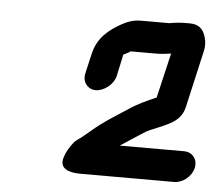

<svg xmlns="http://www.w3.org/2000/svg" viewBox="-38 -727 550 488"><g transform="rotate(5 236.5 -482.5)"><path d="M254 -535 266 -591C273 -595 279 -597 284 -601H344C362 -601 369 -602 384 -604C385 -604 386 -604 387 -605L360 -490C333 -478 312 -469 289 -453C257 -432 231 -417 201 -391L178 -372C173 -369 168 -365 162 -360C152 -348 142 -333 137 -315C130 -289 154 -280 183 -280H423C445 -280 467 -298 472 -320C477 -342 463 -360 441 -360H277C293 -370 306 -379 323 -390L342 -402C348 -405 355 -408 365 -412C394 -425 427 -434 436 -472L469 -617C472 -629 472 -641 468 -654C462 -675 449 -685 428 -685H414C403 -685 385 -683 376 -681H304C285 -681 270 -676 254 -667C224 -650 196 -629 186 -587L174 -535C169 -514 183 -495 204 -495C225 -495 249 -514 254 -535Z"/></g></svg>

Font: Electronic
Style: ExBdIt
Weight: 800
Version: Version 1.011